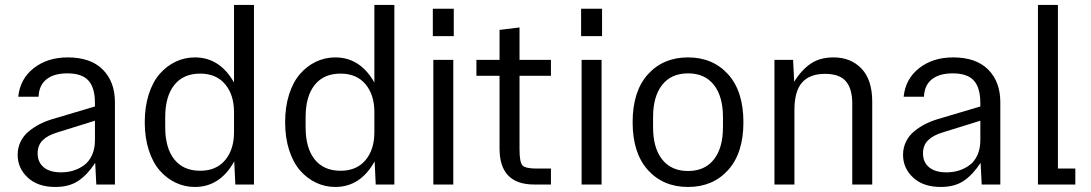

<svg xmlns="http://www.w3.org/2000/svg" viewBox="-20 -740 4375 770"><path d="M202.1 9.8Q131.8 9.8 91.3 -27.8Q50.8 -65.4 50.8 -119.1Q50.8 -147.5 62.5 -171.6Q74.2 -195.8 95 -212.9Q115.7 -230 138.9 -241.9Q162.1 -253.9 189.9 -262.2L360.8 -313V-325.2Q360.8 -388.2 334.7 -417Q308.6 -445.8 250 -445.8Q195.8 -445.8 166 -421.6Q136.2 -397.5 134.8 -352.1H53.2Q60.5 -423.8 115.5 -466.8Q170.4 -509.8 252 -509.8Q343.8 -509.8 392.3 -460.9Q440.9 -412.1 440.9 -330.1V0H366.2L361.8 -86.9Q330.6 -39.1 293.9 -14.6Q257.3 9.8 202.1 9.8ZM130.9 -125Q130.9 -89.4 155.3 -69.1Q179.7 -48.8 225.1 -48.8Q251 -48.8 274.2 -55.9Q297.4 -63 317.4 -77.6Q337.4 -92.3 349.1 -118.2Q360.8 -144 360.8 -178.2V-255.9L210 -209Q170.9 -197.3 150.9 -177.2Q130.9 -157.2 130.9 -125Z M761.7 9.8Q720.7 9.8 684.6 -7.3Q648.4 -24.4 620.6 -56.2Q592.8 -87.9 576.7 -137.9Q560.5 -188 560.5 -250Q560.5 -312 576.7 -362.1Q592.8 -412.1 620.6 -443.8Q648.4 -475.6 684.6 -492.7Q720.7 -509.8 761.7 -509.8Q861.3 -509.8 918.5 -409.2V-720.2H998.5V0H923.8L919.4 -92.8Q862.3 9.8 761.7 9.8ZM642.6 -230Q642.6 -146.5 679 -100.8Q715.3 -55.2 782.7 -55.2Q847.2 -55.2 882.8 -97.7Q918.5 -140.1 918.5 -210V-290Q918.5 -359.9 882.8 -402.3Q847.2 -444.8 782.7 -444.8Q715.3 -444.8 679 -399.2Q642.6 -353.5 642.6 -270Z M1324.7 9.8Q1283.7 9.8 1247.6 -7.3Q1211.4 -24.4 1183.6 -56.2Q1155.8 -87.9 1139.6 -137.9Q1123.5 -188 1123.5 -250Q1123.5 -312 1139.6 -362.1Q1155.8 -412.1 1183.6 -443.8Q1211.4 -475.6 1247.6 -492.7Q1283.7 -509.8 1324.7 -509.8Q1424.3 -509.8 1481.4 -409.2V-720.2H1561.5V0H1486.8L1482.4 -92.8Q1425.3 9.8 1324.7 9.8ZM1205.6 -230Q1205.6 -146.5 1241.9 -100.8Q1278.3 -55.2 1345.7 -55.2Q1410.2 -55.2 1445.8 -97.7Q1481.4 -140.1 1481.4 -210V-290Q1481.4 -359.9 1445.8 -402.3Q1410.2 -444.8 1345.7 -444.8Q1278.3 -444.8 1241.9 -399.2Q1205.6 -353.5 1205.6 -270Z M1717.8 0V-500H1797.9V0ZM1715.8 -595.2H1799.8V-705.1H1715.8Z M2122.6 0Q1983.4 0 1983.4 -144V-436H1890.6V-500H1983.4V-620.1L2063.5 -629.9V-500H2189.5V-436H2063.5V-141.1Q2063.5 -89.8 2075.2 -76.9Q2086.9 -64 2132.3 -64H2189.5V0Z M2312.5 0V-500H2392.6V0ZM2310.5 -595.2H2394.5V-705.1H2310.5Z M2900.1 -58.1Q2838.9 9.8 2739.3 9.8Q2639.6 9.8 2578.4 -58.1Q2517.1 -126 2517.1 -250Q2517.1 -374 2578.4 -441.9Q2639.6 -509.8 2739.3 -509.8Q2838.9 -509.8 2900.1 -441.9Q2961.4 -374 2961.4 -250Q2961.4 -126 2900.1 -58.1ZM2599.1 -230Q2599.1 -146.5 2635.7 -100.3Q2672.4 -54.2 2739.3 -54.2Q2806.2 -54.2 2842.8 -100.3Q2879.4 -146.5 2879.4 -230V-270Q2879.4 -353.5 2842.8 -399.7Q2806.2 -445.8 2739.3 -445.8Q2672.4 -445.8 2635.7 -399.7Q2599.1 -353.5 2599.1 -270Z M3085.9 0V-500H3160.6L3165 -412.1Q3194.3 -459.5 3231.2 -484.6Q3268.1 -509.8 3322.8 -509.8Q3392.1 -509.8 3435.1 -464.8Q3478 -419.9 3478 -332V0H3397.9V-325.2Q3397.9 -384.3 3372.3 -414.1Q3346.7 -443.8 3288.6 -443.8Q3227.1 -443.8 3196.5 -408.9Q3166 -374 3166 -299.8V0Z M3752.9 9.8Q3682.6 9.8 3642.1 -27.8Q3601.6 -65.4 3601.6 -119.1Q3601.6 -147.5 3613.3 -171.6Q3625 -195.8 3645.8 -212.9Q3666.5 -230 3689.7 -241.9Q3712.9 -253.9 3740.7 -262.2L3911.6 -313V-325.2Q3911.6 -388.2 3885.5 -417Q3859.4 -445.8 3800.8 -445.8Q3746.6 -445.8 3716.8 -421.6Q3687 -397.5 3685.5 -352.1H3604Q3611.3 -423.8 3666.3 -466.8Q3721.2 -509.8 3802.7 -509.8Q3894.5 -509.8 3943.1 -460.9Q3991.7 -412.1 3991.7 -330.1V0H3917L3912.6 -86.9Q3881.3 -39.1 3844.7 -14.6Q3808.1 9.8 3752.9 9.8ZM3681.6 -125Q3681.6 -89.4 3706.1 -69.1Q3730.5 -48.8 3775.9 -48.8Q3801.8 -48.8 3825 -55.9Q3848.1 -63 3868.2 -77.6Q3888.2 -92.3 3899.9 -118.2Q3911.6 -144 3911.6 -178.2V-255.9L3760.7 -209Q3721.7 -197.3 3701.7 -177.2Q3681.6 -157.2 3681.6 -125Z M4142.6 0V-720.2H4222.7V-64H4292.5V0Z"/></svg>

Font: TASA Orbiter Text
Style: Regular
Weight: 400
Designer: Weizhong Zhang
Version: Version 1.000;Glyphs 3.1.2 (3151)